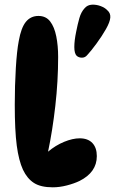

<svg xmlns="http://www.w3.org/2000/svg" viewBox="-20 -793 491 819"><path d="M205 6Q154 6 125 -12.5Q96 -31 78 -69Q60 -108 51.5 -172Q43 -236 43 -346Q43 -428 47.5 -502.5Q52 -577 60 -618Q70 -675 90.5 -700Q111 -725 144 -725Q176 -725 194 -701.5Q212 -678 220 -638Q228 -598 228 -550Q228 -447 216 -341.5Q204 -236 185 -146Q217 -173 253.5 -188Q290 -203 320 -203Q355 -203 374 -183Q393 -163 393 -127Q393 -58 319 -21Q296 -10 265 -2Q234 6 205 6ZM307 -555Q297 -565 297 -592.5Q297 -620 305 -658Q311 -689 318.5 -715.5Q326 -742 341 -758Q353 -772 372 -773Q391 -774 409.5 -767Q428 -760 438 -749Q452 -737 450.5 -718Q449 -699 432 -669Q415 -639 391.5 -607Q368 -575 352 -558Q343 -547 329.5 -547Q316 -547 307 -555Z"/></svg>

Font: DynaPuff Condensed Medium
Style: Regular
Weight: 500
Width: 3
Designer: Toshi Omagari, Jennifer Daniel
Foundry: Google Fonts
Version: Version 2.000; ttfautohint (v1.8.4.7-5d5b)